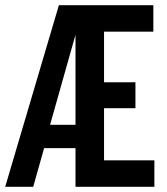

<svg xmlns="http://www.w3.org/2000/svg" viewBox="-22 -720 642 740"><path d="M-2 0 205 -700H569V-598H379V-403H500V-303H379V-102H573V0H269V-149H148L106 0ZM171 -239H269V-586Z"/></svg>

Font: Red Hat Mono SemiBold
Style: Regular
Weight: 600
Monospace: yes
Designer: Pentagram, MCKL
Foundry: Pentagram, MCKL
Version: Version 1.023